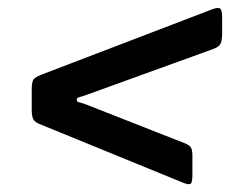

<svg xmlns="http://www.w3.org/2000/svg" viewBox="-20 -639 600 484"><path d="M200 -374.5Q186 -380 179.8 -381Q173.5 -382 173.5 -388Q173.5 -392.5 180.5 -394.2Q187.5 -396 200 -400.5L517.5 -515.5Q531.5 -520.5 535.8 -528.5Q540 -536.5 540 -556V-594Q540 -616 533.5 -618.2Q527 -620.5 513.5 -615L85 -451Q71 -445.5 65.5 -440Q60 -434.5 60 -413.5V-362.5Q60 -345.5 64.2 -338Q68.5 -330.5 80.5 -326L442.5 -178Q455.5 -173 460.2 -175.5Q465 -178 465 -198V-247Q465 -262.5 460.5 -268.2Q456 -274 445.5 -278Z"/></svg>

Font: Besley ExtraBold
Style: Italic
Weight: 800
Italic angle: -13°
Designer: Owen Earl
Foundry: indestructible type*
Version: Version 2.001